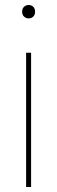

<svg xmlns="http://www.w3.org/2000/svg" viewBox="-20 -752 230 772"><path d="M85 0V-540H105V0ZM95 -678Q85 -678 77 -685Q69 -692 69 -705Q69 -718 77 -725Q85 -732 95 -732Q106 -732 113.5 -725Q121 -718 121 -705Q121 -692 113.5 -685Q106 -678 95 -678Z"/></svg>

Font: Poppins Variable
Style: Regular
Weight: 100
Designer: Jonny Pinhorn
Foundry: Indian Type Foundry
Version: Version 6.000